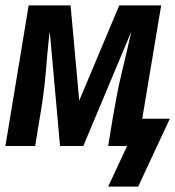

<svg xmlns="http://www.w3.org/2000/svg" viewBox="-21 -540 648 710"><path d="M490 150H379L449 0H379L396 -104Q403 -144 410.5 -184Q418 -224 427.5 -264Q437 -304 446.5 -344Q456 -384 465 -424L287 0H201L163 -424Q158 -384 154.5 -344Q151 -304 147.5 -264Q144 -224 138.5 -184Q133 -144 126 -104L109 0H-1L85 -520H240L272 -168L420 -520H575L505 -101H607Z"/></svg>

Font: Iosevka Extended Oblique
Style: Bold
Weight: 700
Width: 7
Italic angle: -9°
Monospace: yes
Designer: Belleve Invis
Foundry: Belleve Invis
Version: Version 32.5.0; ttfautohint (v1.8.4)